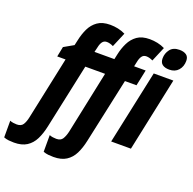

<svg xmlns="http://www.w3.org/2000/svg" viewBox="-278 -935 1348 1343"><g transform="rotate(20 396.0 -263.0)"><path d="M811 -611Q778 -611 759.5 -625Q741 -639 741 -670Q741 -707 763.5 -736.5Q786 -766 833 -766Q865 -766 884 -752.5Q903 -739 903 -709Q903 -667 878.5 -639Q854 -611 811 -611ZM-35 240Q-55 240 -74 238Q-93 236 -111 229V105Q-100 110 -85.5 112Q-71 114 -60 114Q-27 114 -13.5 92.5Q0 71 7 37L106 -430H44L59 -505L131 -546L140 -586Q150 -634 169.5 -674.5Q189 -715 224.5 -740Q260 -765 318 -765Q347 -765 376 -759Q405 -753 431 -740L385 -631Q373 -637 360.5 -640.5Q348 -644 336 -644Q315 -644 303.5 -628Q292 -612 287 -586L278 -549H426L434 -586Q444 -634 464 -674.5Q484 -715 519 -740Q554 -765 612 -765Q641 -765 670 -759Q699 -753 725 -740L679 -631Q667 -637 654.5 -640.5Q642 -644 630 -644Q609 -644 597.5 -628Q586 -612 581 -586L573 -549H659L634 -430H548L444 52Q432 109 411 151Q390 193 353.5 216.5Q317 240 259 240Q239 240 220 238Q201 236 183 229V105Q194 110 208.5 112Q223 114 234 114Q267 114 280.5 92.5Q294 71 302 37L400 -430H253L150 52Q138 109 117 151Q96 193 59.5 216.5Q23 240 -35 240ZM602 0 719 -549H865L749 0Z"/></g></svg>

Font: Noto Sans Condensed ExtraBold
Style: Italic
Weight: 800
Width: 3
Italic angle: -12°
Designer: Monotype Design Team
Foundry: Monotype Imaging Inc.
Version: Version 2.013; ttfautohint (v1.8.4.7-5d5b)